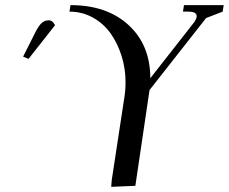

<svg xmlns="http://www.w3.org/2000/svg" viewBox="-20 -722 889 746"><path d="M69.8 -502 116.2 -594.2Q129.9 -621.6 141.6 -632.3Q153.3 -643.1 168.9 -643.1Q184.6 -643.1 193.8 -624L90.8 -493.2ZM250 -676.8 253.9 -702.1Q395.5 -702.1 479.7 -624.5Q564 -546.9 564 -418L734.9 -636.2Q744.1 -649.4 744.1 -659.2Q744.1 -676.8 711.9 -676.8H690.9L694.8 -702.1H849.1L845.2 -676.8L780.8 -651.9L561 -372.1L505.9 0L412.1 3.9L414.1 -22L464.8 -354Q467.8 -375 467.8 -402.8Q467.8 -455.1 452.6 -503.9Q437.5 -552.7 410.2 -591.6Q382.8 -630.4 341.1 -653.6Q299.3 -676.8 250 -676.8Z"/></svg>

Font: Dihjauti
Style: Bold Italic
Weight: 700
Italic angle: -9°
Designer: T. Christopher White
Version: Version 3.0.0